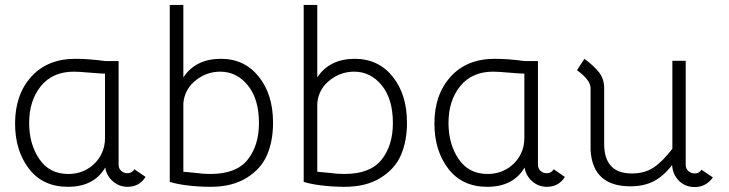

<svg xmlns="http://www.w3.org/2000/svg" viewBox="-20 -746 2949 777"><path d="M524 -61 569 -30Q544 10 496 10Q462 10 436.5 -12.5Q411 -35 406 -68Q360 10 255 10Q153 10 97 -63.5Q41 -137 41 -246Q41 -363 106.5 -435.5Q172 -508 285 -508Q340 -508 405 -499H460V-80Q460 -64 470.5 -54.5Q481 -45 495 -45Q514 -45 524 -61ZM405 -188V-448Q390 -448 343.5 -452Q297 -456 279 -456Q193 -456 145.5 -397.5Q98 -339 98 -248Q98 -163 139 -102.5Q180 -42 256 -42Q302 -42 337.5 -64.5Q373 -87 391 -124Q405 -152 405 -188Z M722 -726V-433Q772 -508 874 -508Q969 -508 1027 -436Q1085 -364 1085 -249Q1085 -176 1061 -119.5Q1037 -63 978.5 -26.5Q920 10 833 10Q783 10 736 4Q695 -1 667 -10V-726ZM722 -51 775 -46Q800 -42 832 -42Q936 -42 982 -99.5Q1028 -157 1028 -248Q1028 -345 983 -400.5Q938 -456 871 -456Q819 -456 776 -424Q727 -387 722 -328Z M1264 -726V-433Q1314 -508 1416 -508Q1511 -508 1569 -436Q1627 -364 1627 -249Q1627 -176 1603 -119.5Q1579 -63 1520.5 -26.5Q1462 10 1375 10Q1325 10 1278 4Q1237 -1 1209 -10V-726ZM1264 -51 1317 -46Q1342 -42 1374 -42Q1478 -42 1524 -99.5Q1570 -157 1570 -248Q1570 -345 1525 -400.5Q1480 -456 1413 -456Q1361 -456 1318 -424Q1269 -387 1264 -328Z M2221 -61 2266 -30Q2241 10 2193 10Q2159 10 2133.5 -12.5Q2108 -35 2103 -68Q2057 10 1952 10Q1850 10 1794 -63.5Q1738 -137 1738 -246Q1738 -363 1803.5 -435.5Q1869 -508 1982 -508Q2037 -508 2102 -499H2157V-80Q2157 -64 2167.5 -54.5Q2178 -45 2192 -45Q2211 -45 2221 -61ZM2102 -188V-448Q2087 -448 2040.5 -452Q1994 -456 1976 -456Q1890 -456 1842.5 -397.5Q1795 -339 1795 -248Q1795 -163 1836 -102.5Q1877 -42 1953 -42Q1999 -42 2034.5 -64.5Q2070 -87 2088 -124Q2102 -152 2102 -188Z M2315 -462 2345 -508Q2383 -480 2404 -453.5Q2425 -427 2425 -389V-164Q2425 -44 2537 -44Q2589 -44 2625 -68Q2661 -92 2701 -144V-500H2755V-79Q2755 -63 2766 -53.5Q2777 -44 2791 -44Q2809 -44 2819 -59L2865 -28Q2837 11 2792 11Q2753 11 2727.5 -14.5Q2702 -40 2700 -78Q2664 -32 2624.5 -12Q2585 8 2531 8Q2379 8 2370 -138V-389Q2370 -422 2315 -462Z"/></svg>

Font: Bellota
Style: Regular
Weight: 400
Designer: Kemie Guaida
Foundry: Kemie Guaida
Version: Version 1.000;PS 002.000;hotconv 1.0.70;makeotf.lib2.5.58329